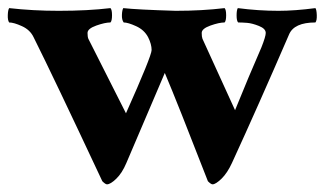

<svg xmlns="http://www.w3.org/2000/svg" viewBox="-22 -453 817 483"><path d="M126 -425.8Q199.2 -425.8 255.9 -432.6Q259.8 -428.7 259.8 -414.6Q259.8 -400.4 255.9 -396.5Q242.2 -396.5 220.2 -388.7Q198.2 -380.9 198.2 -370.1Q198.2 -360.4 200.2 -355.5L294.9 -168Q359.4 -312.5 359.4 -327.1Q359.4 -341.8 350.6 -359.4Q340.8 -377.9 320.3 -387.2Q299.8 -396.5 289.1 -396.5Q284.2 -403.3 284.7 -415.5Q285.2 -427.7 288.1 -432.6Q323.2 -428.7 419.9 -425.8Q486.3 -425.8 543 -432.6Q546.9 -428.7 546.9 -414.6Q546.9 -400.4 543 -396.5Q529.3 -396.5 507.3 -388.7Q485.4 -380.9 485.4 -370.1Q485.4 -360.4 487.3 -355.5L569.3 -175.8Q604.5 -262.7 635.7 -334Q646.5 -361.3 646.5 -370.1Q646.5 -380.9 629.4 -387.7Q612.3 -394.5 599.6 -395.5Q586.9 -396.5 577.1 -396.5Q573.2 -400.4 573.2 -414.1Q573.2 -427.7 576.2 -432.6Q627.9 -425.8 678.7 -425.8Q719.7 -425.8 771.5 -432.6Q774.4 -428.7 774.9 -415Q775.4 -401.4 771.5 -396.5Q717.8 -396.5 705.1 -366.2Q627 -185.5 561.5 -43Q549.8 -17.6 535.2 -3.4Q520.5 10.7 512.7 10.7Q508.8 10.7 501 2.9Q424.8 -193.4 392.6 -269.5L295.9 -43Q285.2 -17.6 270.5 -3.4Q255.9 10.7 247.1 10.7Q243.2 10.7 235.4 2.9Q112.3 -259.8 62.5 -359.4Q53.7 -377.9 33.2 -387.2Q12.7 -396.5 1 -396.5Q-2.9 -402.3 -2.4 -415Q-2 -427.7 1 -432.6Q60.5 -425.8 126 -425.8Z"/></svg>

Font: Crimson
Style: Bold
Weight: 700
Version: Version 0.8 ; ttfautohint (v1.00) -l 8 -r 50 -G 200 -x 14 -D